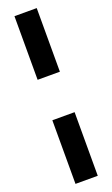

<svg xmlns="http://www.w3.org/2000/svg" viewBox="-194 -847 645 1106"><g transform="rotate(-20 129.0 -294.0)"><path d="M61 -418V-808H197.5V-418ZM61 220V-170H197.5V220Z"/></g></svg>

Font: Encode Sans SemiCondensed
Style: Bold
Weight: 700
Width: 4
Designer: Multiple Designers
Foundry: Impallari Type
Version: Version 3.002